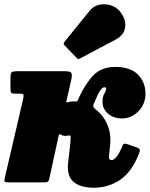

<svg xmlns="http://www.w3.org/2000/svg" viewBox="-28 -853 700 898"><path d="M622 -134.5Q587.5 -47 532.5 -11Q477.5 25 411.5 25Q346.5 25 314.8 -3.5Q283 -32 291 -96L298.5 -160Q300 -171.5 301 -183.5Q302 -195.5 302.5 -207Q303 -222 294 -219.5Q285 -217.5 277.5 -217.5Q266 -217.5 257 -223.5Q251 -227 249.2 -225Q247.5 -223 246 -217L204.5 -26Q201 -10 198 -5Q195 0 175.5 0H18.5Q-7 0 -7.5 -5.2Q-8 -10.5 -3.5 -30L79.5 -387Q83.5 -404.5 81.8 -409.8Q80 -415 63 -415H42.5Q28 -415 24.5 -419.2Q21 -423.5 21 -439V-489Q21 -511 26.8 -515.5Q32.5 -520 54 -520H274Q297.5 -520 304.2 -513.5Q311 -507 305.5 -481L285 -390Q283 -382.5 282 -377.2Q281 -372 291 -375Q303.5 -379 317.5 -379Q321.5 -379 328 -378.5Q332.5 -378 333.8 -380Q335 -382 337.5 -387.5Q338.5 -390 339.5 -392.2Q340.5 -394.5 341.5 -397Q371 -461.5 408.8 -500.8Q446.5 -540 511.5 -540Q582 -540 617.2 -504Q652.5 -468 652.5 -414Q652.5 -382 637.2 -356Q622 -330 597.2 -314.5Q572.5 -299 543.5 -299Q503 -299 477 -321.8Q451 -344.5 451.5 -378Q451.5 -402 460 -415.2Q468.5 -428.5 468.5 -437Q468.5 -445 460.5 -445Q451.5 -445 440.8 -429.8Q430 -414.5 414 -375Q413 -373 412 -371.2Q411 -369.5 410 -367Q407.5 -361 408.8 -354.8Q410 -348.5 419.5 -341Q457.5 -312 475.5 -266.5Q493.5 -221 486.5 -168L482 -126.5Q478.5 -104.5 495 -104.5Q504.5 -104.5 517 -119.5Q529.5 -134.5 545 -171Q549 -181 554.5 -181Q560 -181 571.5 -177.5L615 -162Q623.5 -159 625.5 -153.5Q627.5 -148 622 -134.5ZM532.5 -800Q562.5 -763 557.5 -726Q552.5 -689 514 -668.5L346 -579.5Q340.5 -576 337.5 -577Q334.5 -578 330.5 -582.5L274 -640.5Q265.5 -649.5 274.5 -658.5L391.5 -803Q409.5 -825 436.2 -830.8Q463 -836.5 489.5 -828.2Q516 -820 532.5 -800Z"/></svg>

Font: Besley* Narrow Fatface
Style: Italic
Weight: 900
Width: 4
Italic angle: -13°
Designer: Owen Earl
Foundry: indestructible type*
Version: Version 3.000; ttfautohint (v1.8.3)